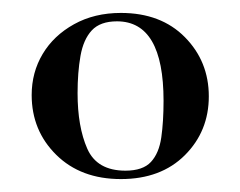

<svg xmlns="http://www.w3.org/2000/svg" viewBox="-20 -650 372 297"><path d="M167 -373Q105 -373 67 -410.5Q29 -448 29 -503Q29 -538 46 -566.5Q63 -595 94.5 -612.5Q126 -630 167 -630Q229 -630 266 -592.5Q303 -555 303 -501Q303 -447 266 -410Q229 -373 167 -373ZM174 -386Q201 -386 213.5 -399.5Q226 -413 229.5 -437.5Q233 -462 233 -494Q233 -617 161 -617Q135 -617 122 -603Q109 -589 104.5 -563.5Q100 -538 100 -506Q100 -454 115 -420Q130 -386 174 -386Z"/></svg>

Font: Cormorant SemiBold
Style: Regular
Weight: 600
Designer: Christian Thalmann (Catharsis Fonts)
Foundry: Catharsis Fonts
Version: Version 4.000